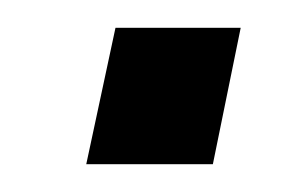

<svg xmlns="http://www.w3.org/2000/svg" viewBox="-20 -368 217 138"><path d="M42 -250 63 -348H153L133 -250Z"/></svg>

Font: Saira ExtraCondensed Medium
Style: Italic
Weight: 500
Width: 2
Italic angle: -12°
Designer: Hector Gatti with collaboration of the Omnibus-Type team
Foundry: Omnibus-Type
Version: Version 1.101